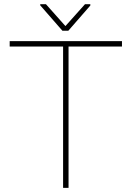

<svg xmlns="http://www.w3.org/2000/svg" viewBox="-20 -910 638 930"><path d="M570.8 -684.6H312V0H285.6V-684.6H26.9V-710.9H570.8ZM296.9 -783.7 391.6 -889.6H417.5V-883.3L311 -761.2H282.2L174.8 -884.3V-889.6H202.6Z"/></svg>

Font: Roboto Thin
Style: Regular
Weight: 250
Designer: Google
Version: Version 2.134; 2016